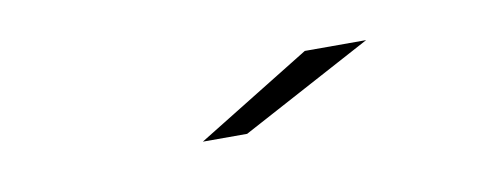

<svg xmlns="http://www.w3.org/2000/svg" viewBox="-26 -756 537 205"><g transform="rotate(-10 242.5 -653.0)"><path d="M183 -614.5 307 -691H373.5L231 -614.5Z"/></g></svg>

Font: Anybody UltraExpanded Light
Style: Italic
Weight: 300
Width: 9
Italic angle: -10°
Designer: Tyler Finck
Foundry: Etcetera Type Company
Version: Version 1.010; ttfautohint (v1.8.3) -l 8 -r 50 -G 200 -x 14 